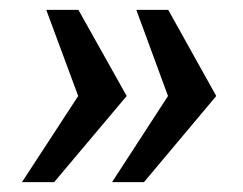

<svg xmlns="http://www.w3.org/2000/svg" viewBox="-20 -531 492 388"><path d="M24.5 -163 138 -337 73.5 -511H138.5L236 -337L89.5 -163ZM206.5 -163 319.5 -337 255.5 -511H320L417 -337L271 -163Z"/></svg>

Font: Chivo Medium
Style: Italic
Weight: 500
Italic angle: -8.05°
Designer: Hector Gatti
Foundry: Omnibus-Type
Version: Version 2.002